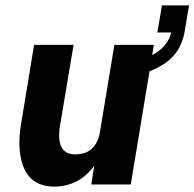

<svg xmlns="http://www.w3.org/2000/svg" viewBox="-20 -687 724 715"><path d="M181 8Q153 8 128.5 -1.5Q104 -11 88 -30.5Q72 -50 64 -75Q56 -100 53.5 -126.5Q51 -153 53 -180.5Q55 -208 60 -235L107 -520H254L203 -216Q201 -204 200.5 -192Q200 -180 201 -168Q202 -156 206 -145.5Q210 -135 218 -127Q226 -119 237 -115.5Q248 -112 260 -112Q276 -112 292 -116.5Q308 -121 320.5 -132Q333 -143 340.5 -158Q348 -173 351 -188L406 -520H553L467 0H320L331 -70Q318 -52 301 -36.5Q284 -21 264 -11Q244 -1 223 3.5Q202 8 181 8ZM460 -400 450 -453Q467 -455 484 -459Q501 -463 517.5 -469Q534 -475 550 -483.5Q566 -492 579.5 -504Q593 -516 603 -531.5Q613 -547 617 -564L618 -566H566L583 -667H684L667 -566Q663 -544 653.5 -522Q644 -500 628 -481.5Q612 -463 591.5 -449.5Q571 -436 549.5 -426.5Q528 -417 505 -410.5Q482 -404 460 -400Z"/></svg>

Font: Iosevka SS04 Heavy Extended
Style: Italic
Weight: 900
Width: 7
Italic angle: -9°
Monospace: yes
Designer: Belleve Invis
Foundry: Belleve Invis
Version: Version 19.0.0; ttfautohint (v1.8.4)